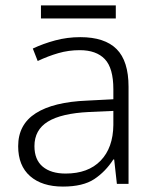

<svg xmlns="http://www.w3.org/2000/svg" viewBox="-20 -744 576 708"><path d="M276 -607Q366 -607 410 -563Q454 -519 454 -424V-66H411L401 -156H398Q369 -111 327.5 -83.5Q286 -56 212 -56Q135 -56 91 -94.5Q47 -133 47 -205Q47 -285 112 -326.5Q177 -368 301 -373L398 -378V-415Q398 -493 366.5 -526Q335 -559 274 -559Q233 -559 195 -548Q157 -537 119 -519L101 -565Q139 -583 183.5 -595Q228 -607 276 -607ZM308 -331Q206 -326 156.5 -295.5Q107 -265 107 -205Q107 -155 137.5 -129.5Q168 -104 222 -104Q305 -104 351 -151.5Q397 -199 398 -283V-335ZM407 -724V-676H131V-724Z"/></svg>

Font: Noto Sans Malayalam UI Light
Style: Regular
Weight: 300
Designer: Jelle Bosma - Monotype Design Team
Foundry: Monotype Imaging Inc.
Version: Version 2.104; ttfautohint (v1.8.4.7-5d5b)